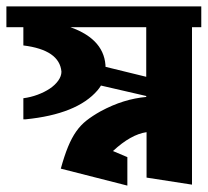

<svg xmlns="http://www.w3.org/2000/svg" viewBox="-23 -577 649 600"><path d="M287 -373 434 -337V-492H197Q307 -453 307 -363V-351Q303 -320 282 -295Q218 -220 56 -204H50V-270Q73 -273 94.5 -281Q116 -289 132.5 -300Q149 -311 159 -325Q169 -339 169 -353Q163 -421 50 -435V-492H-3V-557H606V-492H577V-275H434V-277L265 -316ZM577 -340V0L435 -22V-164Q386 -157 330 -105L375 -86V3L167 -50Q178 -90 189.5 -118Q201 -146 215 -166Q229 -186 247.5 -200.5Q266 -215 291 -229Q328 -249 363.5 -260Q399 -271 434 -274V-340Z"/></svg>

Font: Shorif Bongobondhu ANSI V1
Style: Regular
Weight: 400
Designer: Shorif Uddin Shishir, Shorif art & Design, e-mail : shorifart@gmail.com, facebook : Shorif2001
Foundry: Lipighor Font Foundry
Version: Designed by Shorif Uddin Shishir | Developed by Niladri Shek